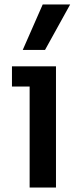

<svg xmlns="http://www.w3.org/2000/svg" viewBox="-20 -834 357 854"><path d="M180.2 -611.8H81.1L169.9 -814H292ZM229 0H111.8V-449.2H33.2V-539.1H229Z"/></svg>

Font: Sora Medium
Style: Regular
Weight: 500
Designer: Jonathan Barnbrook, Julián Moncada
Foundry: Barnbrook Fonts
Version: Version 2.000